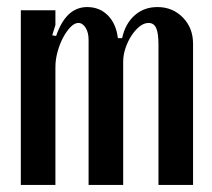

<svg xmlns="http://www.w3.org/2000/svg" viewBox="-20 -524 600 544"><path d="M326 -416Q335 -457 361.5 -480.5Q388 -504 426 -504Q469 -504 498 -474.5Q527 -445 527 -400V0H429V-398Q429 -430 422.5 -444.5Q416 -459 401 -459Q388 -459 375.5 -449Q363 -439 352.5 -423Q342 -407 335.5 -387.5Q329 -368 329 -349V0H231V-411Q231 -432 222.5 -445.5Q214 -459 202 -459Q191 -459 179.5 -447Q168 -435 158.5 -417Q149 -399 143 -377Q137 -355 137 -334V0H39V-495H137V-453L128 -424L139 -422Q167 -504 227 -504Q262 -504 285.5 -480.5Q309 -457 314 -416Z"/></svg>

Font: Moniqa Paragraph
Style: Bold
Weight: 700
Designer: Rajesh Rajput
Foundry: Rajesh Rajput
Version: Version 1.000